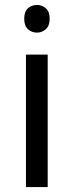

<svg xmlns="http://www.w3.org/2000/svg" viewBox="-20 -757 298 777"><path d="M173 -536V0H85V-536ZM130 -737Q150 -737 165.5 -723.5Q181 -710 181 -681Q181 -653 165.5 -639Q150 -625 130 -625Q108 -625 93 -639Q78 -653 78 -681Q78 -710 93 -723.5Q108 -737 130 -737Z"/></svg>

Font: hexlbangla05
Style: Book
Weight: 400
Designer: Jelle Bosma - Monotype Design Team
Foundry: Monotype Imaging Inc.
Version: Version 2.003